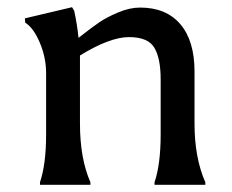

<svg xmlns="http://www.w3.org/2000/svg" viewBox="-20 -513 645 533"><path d="M369 -492Q441 -492 480.5 -446Q520 -400 520 -314V-170Q520 -75 550 -7V0H409V-7Q426 -57 426 -140V-293Q426 -351 408.5 -380.5Q391 -410 338 -410Q285 -410 202 -359V-170Q202 -73 231 -7V0H91V-7Q108 -57 108 -140V-310Q108 -353 90.5 -394.5Q73 -436 50 -450L49 -462L180 -493L186 -483Q194 -446 198 -408Q235 -437 255.5 -451Q276 -465 308 -478.5Q340 -492 369 -492Z"/></svg>

Font: Asul
Style: Regular
Weight: 400
Version: Version 1.001